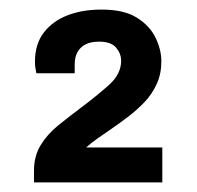

<svg xmlns="http://www.w3.org/2000/svg" viewBox="-20 -821 411 401"><path d="M51 -440V-465Q51 -495 65 -518Q79 -541 102 -559.5Q125 -578 149 -596Q181 -620 207 -643Q233 -666 233 -694Q233 -709 222.5 -721.5Q212 -734 187 -734Q170 -734 159 -728.5Q148 -723 142 -712.5Q136 -702 136 -686V-668H56Q55 -672 54 -678.5Q53 -685 53 -692Q53 -729 71.5 -753Q90 -777 121 -789Q152 -801 192 -801Q239 -801 266 -784Q293 -767 305 -742Q317 -717 317 -693Q317 -667 307.5 -646Q298 -625 282.5 -608.5Q267 -592 248 -577.5Q229 -563 210 -550Q197 -541 184 -532Q171 -523 160 -513H319V-440Z"/></svg>

Font: Archivo SemiBold
Style: Bold
Weight: 700
Version: Version 2.001